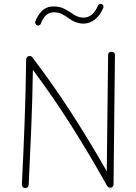

<svg xmlns="http://www.w3.org/2000/svg" viewBox="-20 -948 698 986"><path d="M108.9 17.6Q101.6 17.6 96.7 12Q91.8 6.3 92.3 -1Q100.6 -164.1 106.4 -320.6Q112.3 -477.1 114.3 -642.6Q114.3 -650.4 120.1 -655.8Q126 -661.1 133.8 -660.2Q141.6 -660.2 146 -653.8Q252.4 -514.2 348.4 -365.2Q444.3 -216.3 528.3 -68.4L535.2 -664.6Q535.2 -682.1 552.7 -682.1Q570.3 -682.1 570.3 -664.6L563 -2Q563 7.8 555.7 13.2Q549.3 17.6 541.5 15.4Q533.7 13.2 529.8 6.3Q446.3 -144 350.8 -295.4Q255.4 -446.8 148.9 -589.4Q146.5 -438.5 140.6 -293.7Q134.8 -148.9 127.4 1Q127.4 8.3 122.1 13.2Q116.7 18.1 108.9 17.6ZM171.4 -817.4Q165.5 -819.8 162.4 -825.4Q159.2 -831.1 161.1 -836.4Q172.4 -869.1 195.8 -892.1Q219.2 -915 255.9 -915Q284.7 -915 307.1 -904.3Q329.6 -893.6 348.6 -879.9Q378.9 -857.4 408.2 -857.4Q457 -857.4 482.9 -918.9Q485.4 -924.8 491.2 -927Q497.1 -929.2 502.4 -926.8Q508.3 -924.8 510.5 -918.7Q512.7 -912.6 510.3 -907.2Q493.7 -868.2 466.8 -847.4Q439.9 -826.7 408.2 -826.7Q369.1 -826.7 330.6 -855.5Q314 -868.2 296.6 -876.5Q279.3 -884.8 256.8 -884.8Q231.4 -884.8 215.1 -868.4Q198.7 -852.1 190.4 -827.6Q188.5 -821.8 182.9 -818.6Q177.2 -815.4 171.4 -817.4Z"/></svg>

Font: Mikhak-DS2-FD ExtraLight
Style: Regular
Weight: 200
Designer: Amin Abedi
Version: Version 3.2